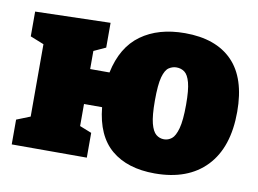

<svg xmlns="http://www.w3.org/2000/svg" viewBox="-66 -652 1027 763"><g transform="rotate(10 447.5 -270.0)"><path d="M21 0V-100L76 -122V-414L21 -436V-536L324 -544V-444L276 -422V-349H354Q376 -454 446 -504.5Q516 -555 623 -555Q748 -555 814.5 -487Q881 -419 881 -283Q881 -139 807.5 -62Q734 15 600 15Q490 15 425 -39.5Q360 -94 349 -208H276V-119L324 -100V0ZM613 -415Q597 -415 582.5 -405.5Q568 -396 559.5 -365.5Q551 -335 551 -270Q551 -210 559 -179Q567 -148 581 -136.5Q595 -125 613 -125Q630 -125 644 -136Q658 -147 667 -179.5Q676 -212 676 -276Q676 -335 668 -364.5Q660 -394 646 -404.5Q632 -415 613 -415Z"/></g></svg>

Font: Bitter Black
Style: Regular
Weight: 900
Designer: Sol Matas, and Bitter project Authors
Foundry: Sol Matas
Version: Version 2.001